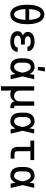

<svg xmlns="http://www.w3.org/2000/svg" viewBox="1594 -2390 1011 4240"><g transform="rotate(90 2100.0 -270.5)"><path d="M300 8Q270 8 241 -2Q212 -12 189 -31.5Q166 -51 150 -77Q134 -103 122.5 -131Q111 -159 104 -188Q97 -217 93 -247Q89 -277 87 -307Q85 -337 85 -368Q85 -398 87 -428Q89 -458 93 -488Q97 -518 104 -547Q111 -576 122.5 -604Q134 -632 150 -658Q166 -684 189 -703.5Q212 -723 241 -733Q270 -743 300 -743Q330 -743 359 -733Q388 -723 411 -703.5Q434 -684 450 -658Q466 -632 477.5 -604Q489 -576 496 -547Q503 -518 507 -488Q511 -458 513 -428Q515 -398 515 -368Q515 -337 513 -307Q511 -277 507 -247Q503 -217 496 -188Q489 -159 477.5 -131Q466 -103 450 -77Q434 -51 411 -31.5Q388 -12 359 -2Q330 8 300 8ZM418 -409Q418 -428 416.5 -447Q415 -466 412.5 -484.5Q410 -503 406 -521.5Q402 -540 396.5 -558Q391 -576 383 -593Q375 -610 364 -625Q353 -640 336 -649.5Q319 -659 300 -659Q281 -659 264 -649.5Q247 -640 236 -625Q225 -610 217 -593Q209 -576 203.5 -558Q198 -540 194 -521.5Q190 -503 187.5 -484.5Q185 -466 183.5 -447Q182 -428 182 -409ZM300 -76Q319 -76 336 -85.5Q353 -95 364 -110Q375 -125 383 -142Q391 -159 396.5 -177Q402 -195 406 -213.5Q410 -232 412.5 -250.5Q415 -269 416.5 -288Q418 -307 418 -326H182Q182 -307 183.5 -288Q185 -269 187.5 -250.5Q190 -232 194 -213.5Q198 -195 203.5 -177Q209 -159 217 -142Q225 -125 236 -110Q247 -95 264 -85.5Q281 -76 300 -76Z M898 8Q871 8 845 5.5Q819 3 794 -4.5Q769 -12 746 -24.5Q723 -37 705.5 -56.5Q688 -76 678.5 -101Q669 -126 669 -152Q669 -173 675 -193Q681 -213 695 -228Q709 -243 726.5 -253.5Q744 -264 763 -271Q747 -278 732 -288Q717 -298 706 -312Q695 -326 690 -343.5Q685 -361 685 -378Q685 -403 693.5 -426Q702 -449 718.5 -467Q735 -485 756.5 -497Q778 -509 801 -516Q824 -523 848.5 -525.5Q873 -528 897 -528Q922 -528 946.5 -525.5Q971 -523 994.5 -515.5Q1018 -508 1039 -495Q1060 -482 1076 -463Q1092 -444 1100.5 -420.5Q1109 -397 1109 -372V-370H1013V-371Q1013 -390 1001 -406Q989 -422 972 -430Q955 -438 935.5 -441Q916 -444 897 -444Q885 -444 872.5 -443Q860 -442 848 -439.5Q836 -437 824 -432.5Q812 -428 802.5 -420Q793 -412 787 -401Q781 -390 781 -377Q781 -365 787 -353.5Q793 -342 803.5 -334.5Q814 -327 826 -323Q838 -319 850 -316.5Q862 -314 874.5 -313Q887 -312 900 -312H964V-228H900Q886 -228 871.5 -227.5Q857 -227 843 -224Q829 -221 815.5 -216Q802 -211 790.5 -202.5Q779 -194 772 -181Q765 -168 765 -153Q765 -139 771.5 -126Q778 -113 789 -104Q800 -95 813.5 -89.5Q827 -84 841 -81Q855 -78 869 -77Q883 -76 898 -76Q912 -76 926 -77Q940 -78 954 -81.5Q968 -85 981 -90.5Q994 -96 1005 -105.5Q1016 -115 1022.5 -128Q1029 -141 1029 -155H1125Q1125 -128 1115.5 -103.5Q1106 -79 1088.5 -59Q1071 -39 1048.5 -26Q1026 -13 1001 -5.5Q976 2 950 5Q924 8 898 8Z M1466 8Q1438 8 1410.5 2.5Q1383 -3 1359 -17.5Q1335 -32 1317 -54Q1299 -76 1288.5 -101.5Q1278 -127 1273.5 -154.5Q1269 -182 1269 -210V-310Q1269 -338 1273.5 -365.5Q1278 -393 1288.5 -418.5Q1299 -444 1317 -466Q1335 -488 1359 -502.5Q1383 -517 1410.5 -522.5Q1438 -528 1466 -528Q1490 -528 1513.5 -519.5Q1537 -511 1556 -495.5Q1575 -480 1589.5 -459.5Q1604 -439 1615 -417Q1619 -443 1623.5 -468.5Q1628 -494 1633 -520H1729Q1713 -456 1699 -391.5Q1685 -327 1668 -263Q1686 -198 1700.5 -132Q1715 -66 1731 0H1635Q1630 -27 1625 -53.5Q1620 -80 1616 -107Q1605 -84 1591 -63.5Q1577 -43 1558 -26.5Q1539 -10 1515 -1Q1491 8 1466 8ZM1466 -76Q1486 -76 1503 -87Q1520 -98 1532 -114Q1544 -130 1552 -148.5Q1560 -167 1566 -186Q1572 -205 1577 -224.5Q1582 -244 1586 -263Q1582 -282 1577 -301Q1572 -320 1565.5 -338.5Q1559 -357 1551 -374.5Q1543 -392 1531 -407.5Q1519 -423 1502 -433.5Q1485 -444 1466 -444Q1450 -444 1434.5 -439.5Q1419 -435 1407 -425Q1395 -415 1386.5 -401Q1378 -387 1373 -372Q1368 -357 1366.5 -341.5Q1365 -326 1365 -310V-210Q1365 -194 1366.5 -178.5Q1368 -163 1373 -148Q1378 -133 1386.5 -119Q1395 -105 1407 -95Q1419 -85 1434.5 -80.5Q1450 -76 1466 -76ZM1456 -600 1469 -756H1559L1530 -600Z M1885 215V-520H1981V-210Q1981 -193 1983.5 -176Q1986 -159 1992.5 -143.5Q1999 -128 2009.5 -114.5Q2020 -101 2034.5 -92Q2049 -83 2066 -79.5Q2083 -76 2100 -76Q2117 -76 2134 -79.5Q2151 -83 2165.5 -92Q2180 -101 2190.5 -114.5Q2201 -128 2207.5 -143.5Q2214 -159 2216.5 -176Q2219 -193 2219 -210V-520H2315V-111Q2315 -104 2317 -97Q2319 -90 2324 -85Q2329 -80 2336 -78Q2343 -76 2350 -76H2368V8H2350Q2327 8 2304 3Q2281 -2 2262.5 -15.5Q2244 -29 2232.5 -50Q2221 -71 2219 -94Q2210 -71 2194.5 -51Q2179 -31 2158 -17Q2137 -3 2112 2.5Q2087 8 2063 8Q2040 8 2018.5 3.5Q1997 -1 1977 -11Q1979 18 1980 48Q1981 78 1981 107V215Z M2666 8Q2638 8 2610.5 2.5Q2583 -3 2559 -17.5Q2535 -32 2517 -54Q2499 -76 2488.5 -101.5Q2478 -127 2473.5 -154.5Q2469 -182 2469 -210V-310Q2469 -338 2473.5 -365.5Q2478 -393 2488.5 -418.5Q2499 -444 2517 -466Q2535 -488 2559 -502.5Q2583 -517 2610.5 -522.5Q2638 -528 2666 -528Q2690 -528 2713.5 -519.5Q2737 -511 2756 -495.5Q2775 -480 2789.5 -459.5Q2804 -439 2815 -417Q2819 -443 2823.5 -468.5Q2828 -494 2833 -520H2929Q2913 -456 2899 -391.5Q2885 -327 2868 -263Q2886 -198 2900.5 -132Q2915 -66 2931 0H2835Q2830 -27 2825 -53.5Q2820 -80 2816 -107Q2805 -84 2791 -63.5Q2777 -43 2758 -26.5Q2739 -10 2715 -1Q2691 8 2666 8ZM2666 -76Q2686 -76 2703 -87Q2720 -98 2732 -114Q2744 -130 2752 -148.5Q2760 -167 2766 -186Q2772 -205 2777 -224.5Q2782 -244 2786 -263Q2782 -282 2777 -301Q2772 -320 2765.5 -338.5Q2759 -357 2751 -374.5Q2743 -392 2731 -407.5Q2719 -423 2702 -433.5Q2685 -444 2666 -444Q2650 -444 2634.5 -439.5Q2619 -435 2607 -425Q2595 -415 2586.5 -401Q2578 -387 2573 -372Q2568 -357 2566.5 -341.5Q2565 -326 2565 -310V-210Q2565 -194 2566.5 -178.5Q2568 -163 2573 -148Q2578 -133 2586.5 -119Q2595 -105 2607 -95Q2619 -85 2634.5 -80.5Q2650 -76 2666 -76Z M3379 0Q3358 0 3337.5 -3.5Q3317 -7 3298 -16Q3279 -25 3264 -40Q3249 -55 3240 -74Q3231 -93 3227.5 -113.5Q3224 -134 3224 -155V-436H3085V-520H3515V-436H3320V-155Q3320 -142 3322.5 -128.5Q3325 -115 3333 -104.5Q3341 -94 3353.5 -89Q3366 -84 3379 -84H3483V0Z M3866 8Q3838 8 3810.5 2.5Q3783 -3 3759 -17.5Q3735 -32 3717 -54Q3699 -76 3688.5 -101.5Q3678 -127 3673.5 -154.5Q3669 -182 3669 -210V-310Q3669 -338 3673.5 -365.5Q3678 -393 3688.5 -418.5Q3699 -444 3717 -466Q3735 -488 3759 -502.5Q3783 -517 3810.5 -522.5Q3838 -528 3866 -528Q3890 -528 3913.5 -519.5Q3937 -511 3956 -495.5Q3975 -480 3989.5 -459.5Q4004 -439 4015 -417Q4019 -443 4023.5 -468.5Q4028 -494 4033 -520H4129Q4113 -456 4099 -391.5Q4085 -327 4068 -263Q4086 -198 4100.5 -132Q4115 -66 4131 0H4035Q4030 -27 4025 -53.5Q4020 -80 4016 -107Q4005 -84 3991 -63.5Q3977 -43 3958 -26.5Q3939 -10 3915 -1Q3891 8 3866 8ZM3866 -76Q3886 -76 3903 -87Q3920 -98 3932 -114Q3944 -130 3952 -148.5Q3960 -167 3966 -186Q3972 -205 3977 -224.5Q3982 -244 3986 -263Q3982 -282 3977 -301Q3972 -320 3965.5 -338.5Q3959 -357 3951 -374.5Q3943 -392 3931 -407.5Q3919 -423 3902 -433.5Q3885 -444 3866 -444Q3850 -444 3834.5 -439.5Q3819 -435 3807 -425Q3795 -415 3786.5 -401Q3778 -387 3773 -372Q3768 -357 3766.5 -341.5Q3765 -326 3765 -310V-210Q3765 -194 3766.5 -178.5Q3768 -163 3773 -148Q3778 -133 3786.5 -119Q3795 -105 3807 -95Q3819 -85 3834.5 -80.5Q3850 -76 3866 -76Z"/></g></svg>

Font: Iosevka Aile Medium
Style: Regular
Weight: 500
Designer: Belleve Invis
Foundry: Belleve Invis
Version: Version 27.3.5; ttfautohint (v1.8.4)